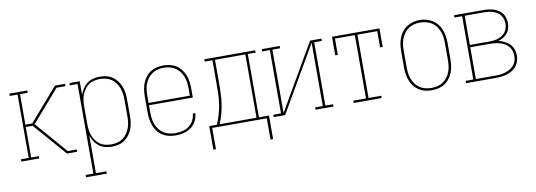

<svg xmlns="http://www.w3.org/2000/svg" viewBox="-57 -905 4115 1475"><g transform="rotate(-10 2000.0 -167.5)"><path d="M48 0V-18H109V-512H48V-530H188V-512H128V-274H181L404 -530H483V-512H413L199 -265L413 -18H483V0H404L181 -256H128V-18H188V0Z M517 205V187H577V-512H517V-530H597V-423Q605 -448 619.5 -470.5Q634 -493 655 -509Q676 -525 702 -531.5Q728 -538 754 -538Q780 -538 805.5 -532Q831 -526 852.5 -511.5Q874 -497 889.5 -476Q905 -455 914.5 -431Q924 -407 927.5 -381.5Q931 -356 931 -330V-200Q931 -174 927.5 -148.5Q924 -123 914.5 -99Q905 -75 889.5 -54Q874 -33 852.5 -18.5Q831 -4 805.5 2Q780 8 754 8Q728 8 702 1.5Q676 -5 655 -21Q634 -37 619.5 -59.5Q605 -82 597 -107V187H679V205ZM751 -10Q774 -10 797.5 -15.5Q821 -21 840.5 -34Q860 -47 874 -66.5Q888 -86 896.5 -108Q905 -130 908 -153Q911 -176 911 -200V-330Q911 -354 908 -377Q905 -400 896.5 -422Q888 -444 874 -463.5Q860 -483 840.5 -496Q821 -509 797.5 -514.5Q774 -520 751 -520Q728 -520 705 -514.5Q682 -509 663.5 -495.5Q645 -482 631.5 -462.5Q618 -443 610 -421Q602 -399 599.5 -376Q597 -353 597 -330V-200Q597 -177 599.5 -154Q602 -131 610 -109Q618 -87 631.5 -67.5Q645 -48 663.5 -34.5Q682 -21 705 -15.5Q728 -10 751 -10Z M1251 8Q1225 8 1199 2Q1173 -4 1151 -17.5Q1129 -31 1112.5 -52Q1096 -73 1086.5 -97.5Q1077 -122 1073 -148Q1069 -174 1069 -200V-330Q1069 -356 1073 -382Q1077 -408 1086.5 -432Q1096 -456 1112 -477Q1128 -498 1150 -512Q1172 -526 1198 -532Q1224 -538 1250 -538Q1276 -538 1302 -532Q1328 -526 1350 -512Q1372 -498 1388 -477Q1404 -456 1413.5 -432Q1423 -408 1427 -382Q1431 -356 1431 -330V-256H1089V-200Q1089 -176 1092 -152.5Q1095 -129 1103.5 -107Q1112 -85 1126.5 -66Q1141 -47 1160.5 -34Q1180 -21 1203.5 -15.5Q1227 -10 1251 -10Q1279 -10 1307 -16Q1335 -22 1358 -38.5Q1381 -55 1394.5 -81Q1408 -107 1409 -135H1429Q1428 -114 1421 -93.5Q1414 -73 1401.5 -55.5Q1389 -38 1371.5 -25.5Q1354 -13 1334.5 -5.5Q1315 2 1293.5 5Q1272 8 1251 8ZM1411 -274V-330Q1411 -354 1408 -377.5Q1405 -401 1396.5 -423Q1388 -445 1373.5 -464Q1359 -483 1339.5 -496Q1320 -509 1297 -514.5Q1274 -520 1250 -520Q1226 -520 1203 -514.5Q1180 -509 1160.5 -496Q1141 -483 1126.5 -464Q1112 -445 1103.5 -423Q1095 -401 1092 -377.5Q1089 -354 1089 -330V-274Z M1517 166V-18H1577Q1593 -55 1604 -93.5Q1615 -132 1621 -171.5Q1627 -211 1628 -251Q1629 -291 1629 -331V-512H1569V-530H1966V-512H1905V-18H1983V166H1963V0H1537V166ZM1886 -18V-512H1649V-331Q1649 -291 1647.5 -251Q1646 -211 1640.5 -171.5Q1635 -132 1624.5 -93.5Q1614 -55 1598 -18Z M2017 0V-18H2077V-512H2017V-530H2157V-512H2097V-18L2394 -530H2483V-512H2423V-18H2483V0H2343V-18H2403V-512L2106 0Z M2641 0V-18H2740V-512H2585V-385H2565V-530H2935V-385H2915V-512H2760V-18H2859V0Z M3250 8Q3224 8 3198 2Q3172 -4 3150 -18Q3128 -32 3112 -53Q3096 -74 3086.5 -98Q3077 -122 3073 -148Q3069 -174 3069 -200V-330Q3069 -356 3073 -382Q3077 -408 3086.5 -432.5Q3096 -457 3112.5 -478Q3129 -499 3151 -512.5Q3173 -526 3198.5 -533Q3224 -540 3250 -540Q3276 -540 3301.5 -533Q3327 -526 3349 -512.5Q3371 -499 3387.5 -478Q3404 -457 3413.5 -432.5Q3423 -408 3427 -382Q3431 -356 3431 -330V-200Q3431 -174 3427 -148Q3423 -122 3413.5 -98Q3404 -74 3388 -53Q3372 -32 3350 -18Q3328 -4 3302 2Q3276 8 3250 8ZM3250 -10Q3274 -10 3297 -15.5Q3320 -21 3339.5 -34Q3359 -47 3373.5 -66Q3388 -85 3396.5 -107Q3405 -129 3408 -152.5Q3411 -176 3411 -200V-330Q3411 -354 3408 -377.5Q3405 -401 3396.5 -423Q3388 -445 3373.5 -464.5Q3359 -484 3338.5 -496.5Q3318 -509 3294.5 -514.5Q3271 -520 3248 -520Q3224 -520 3201 -514Q3178 -508 3159 -495Q3140 -482 3126 -463Q3112 -444 3103.5 -422Q3095 -400 3092 -376.5Q3089 -353 3089 -330V-200Q3089 -176 3092 -152.5Q3095 -129 3103.5 -107Q3112 -85 3126.5 -66Q3141 -47 3160.5 -34Q3180 -21 3203 -15.5Q3226 -10 3250 -10Z M3517 0V-18H3577V-512H3517V-530H3748Q3768 -530 3788 -527.5Q3808 -525 3827 -518.5Q3846 -512 3863 -501Q3880 -490 3892 -474Q3904 -458 3909 -438Q3914 -418 3914 -398Q3914 -377 3908 -356.5Q3902 -336 3888.5 -319.5Q3875 -303 3856.5 -292.5Q3838 -282 3818 -276Q3842 -271 3864.5 -260Q3887 -249 3904.5 -231.5Q3922 -214 3930.5 -190.5Q3939 -167 3939 -142Q3939 -120 3932 -98Q3925 -76 3911 -58.5Q3897 -41 3877.5 -29.5Q3858 -18 3836.5 -11.5Q3815 -5 3792.5 -2.5Q3770 0 3748 0ZM3597 -284H3748Q3766 -284 3783.5 -286Q3801 -288 3817.5 -293.5Q3834 -299 3849 -308.5Q3864 -318 3874.5 -332Q3885 -346 3890 -363.5Q3895 -381 3895 -398Q3895 -416 3890 -433Q3885 -450 3874.5 -464Q3864 -478 3849 -487.5Q3834 -497 3817.5 -502.5Q3801 -508 3783.5 -510Q3766 -512 3748 -512H3597ZM3597 -18H3748Q3768 -18 3788 -20Q3808 -22 3827 -28Q3846 -34 3863.5 -44Q3881 -54 3894 -69Q3907 -84 3913 -103Q3919 -122 3919 -142Q3919 -162 3913 -181.5Q3907 -201 3894 -216Q3881 -231 3863.5 -241Q3846 -251 3827 -256.5Q3808 -262 3788 -264Q3768 -266 3748 -266H3597Z"/></g></svg>

Font: Iosevka Slab Thin
Style: Regular
Weight: 100
Monospace: yes
Designer: Belleve Invis
Foundry: Belleve Invis
Version: Version 11.1.0; ttfautohint (v1.8.3)